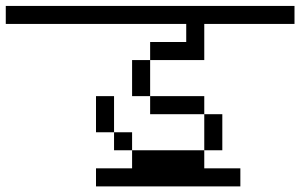

<svg xmlns="http://www.w3.org/2000/svg" viewBox="-20 -708 1040 665"><path d="M812.5 -62.5V-125H687.5V-187.5H437.5V-125H312.5V-62.5ZM1000 -625V-687.5H0V-625H625V-562.5H500V-500H437.5Q437.5 -500 437.5 -375H500V-312.5H687.5Q687.5 -312.5 687.5 -187.5H750Q750 -187.5 750 -312.5H687.5V-375H500Q500 -375 500 -500H687.5Q687.5 -500 687.5 -625ZM437.5 -187.5V-250H375V-187.5ZM375 -250Q375 -250 375 -375H312.5Q312.5 -375 312.5 -250Z"/></svg>

Font: CalcUnifontExMono
Style: Regular
Weight: 500
Version: Version 15.0.06